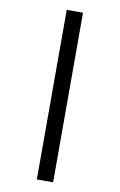

<svg xmlns="http://www.w3.org/2000/svg" viewBox="-106 -818 698 1115"><g transform="rotate(10 242.5 -260.0)"><path d="M194 240V-760H290V240Z"/></g></svg>

Font: Noto Sans Display Medium
Style: Regular
Weight: 500
Designer: Monotype Design Team
Foundry: Monotype Imaging Inc.
Version: Version 1.900